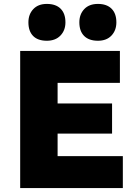

<svg xmlns="http://www.w3.org/2000/svg" viewBox="-20 -960 699 980"><path d="M83 0V-700H592V-537H274V-432H552V-278H274V-163H607V0ZM480 -752Q434 -752 409.5 -776.5Q385 -801 385 -846Q385 -887 410 -913.5Q435 -940 480 -940Q525 -940 549.5 -915.5Q574 -891 574 -846Q574 -805 549 -778.5Q524 -752 480 -752ZM219 -752Q173 -752 149 -776.5Q125 -801 125 -846Q125 -887 150 -913.5Q175 -940 219 -940Q265 -940 289.5 -915.5Q314 -891 314 -846Q314 -805 288.5 -778.5Q263 -752 219 -752Z"/></svg>

Font: Lexend ExtraBold
Style: Regular
Weight: 800
Designer: Bonnie Shaver-Troup, Thomas Jockin
Foundry: Lexend
Version: Version 1.007; ttfautohint (v1.8.3)